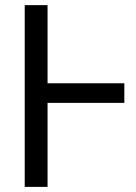

<svg xmlns="http://www.w3.org/2000/svg" viewBox="-20 -731 533 751"><path d="M166 -405.3V-710.9H76.7V0H166V-328.6H466.3V-405.3Z"/></svg>

Font: Roboto Condensed
Style: Regular
Weight: 400
Designer: Google
Version: Version 2.134; 2016